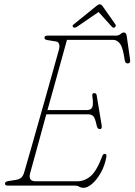

<svg xmlns="http://www.w3.org/2000/svg" viewBox="-20 -866 628 896"><path d="M329.5 0H14.5Q2.5 0 3.5 -10Q3.5 -18.5 18.5 -21L54 -26.5Q68.5 -29 77.8 -36Q87 -43 92 -59Q94.5 -67.5 104.2 -100.8Q114 -134 128 -183.8Q142 -233.5 158.5 -291.2Q175 -349 191.2 -406.5Q207.5 -464 221.2 -513.2Q235 -562.5 244.2 -595.5Q253.5 -628.5 255.5 -636Q259 -649.5 255.8 -660Q252.5 -670.5 241 -672.5L201 -679Q187.5 -681 187.5 -689.5Q187.5 -700 202.5 -700H523Q534 -700 542.5 -707.2Q551 -714.5 558.5 -714.5Q569 -714.5 571.5 -697L587 -588.5Q590 -570 576 -570Q564.5 -570 562 -585.5Q554 -643.5 540.2 -661.8Q526.5 -680 508 -680H292.5Q290.5 -672.5 282 -642Q273.5 -611.5 260.8 -565.5Q248 -519.5 232.8 -464.2Q217.5 -409 201.5 -352.5H387Q404.5 -352.5 410.5 -365.5Q416.5 -378.5 411 -418Q409 -431.5 419.5 -431.5Q425.5 -431.5 428 -428.5Q430.5 -425.5 431 -422L454.5 -281Q457.5 -263.5 445.5 -263.5Q434.5 -263.5 431 -281Q424 -314.5 415.5 -323.5Q407 -332.5 392.5 -332.5H196Q178 -266 161.5 -206.2Q145 -146.5 134 -106.2Q123 -66 120.5 -57.5Q110.5 -20 146.5 -20H340Q375 -20 403.2 -44.2Q431.5 -68.5 458 -139Q461.5 -148 469 -148Q478.5 -148 476.5 -134.5Q469.5 -94 451.2 -61.2Q433 -28.5 410.8 -9Q388.5 10.5 370 10.5Q358 10.5 349.5 5.2Q341 0 329.5 0ZM514.5 -737.5Q509 -734 501 -742.5L440 -810L341.5 -742.5Q327.5 -733 321 -739.5Q315.5 -745 323 -751.5L428.5 -837Q440 -846 445 -846Q452.5 -846 459 -837L519 -751.5Q521.5 -748 519.8 -744Q518 -740 514.5 -737.5Z"/></svg>

Font: Fraunces 144pt S100 Thin
Style: Italic
Weight: 100
Italic angle: -16°
Version: Version 1.000; ttfautohint (v1.8.3)